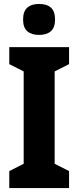

<svg xmlns="http://www.w3.org/2000/svg" viewBox="-20 -953 397 973"><path d="M330 0H27V-86L100 -123V-591L27 -628V-714H330V-628L257 -591V-123L330 -86ZM178 -933Q218 -933 238.5 -914Q259 -895 259 -854Q259 -813 237.5 -794.5Q216 -776 178 -776Q140 -776 118.5 -794.5Q97 -813 97 -854Q97 -895 118 -914Q139 -933 178 -933Z"/></svg>

Font: Noto Sans Gujarati UI Condensed ExtraBold
Style: Regular
Weight: 800
Width: 3
Designer: Jelle Bosma - Monotype Design Team, Universal Thirst
Foundry: Monotype Imaging Inc.
Version: Version 2.106; ttfautohint (v1.8.4.7-5d5b)